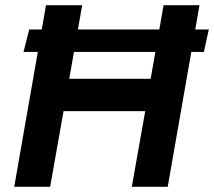

<svg xmlns="http://www.w3.org/2000/svg" viewBox="-20 -723 828 743"><path d="M35 0H174L226 -293H542L490 0H629L752 -703H613L563 -418H248L298 -703H158ZM769 -522 788 -609H93L71 -522Z"/></svg>

Font: Geom SemiBold
Style: Bold Italic
Weight: 600
Italic angle: -10°
Version: Version 1.102